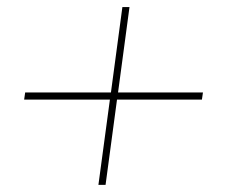

<svg xmlns="http://www.w3.org/2000/svg" viewBox="-20 -660 640 540"><path d="M324.2 -640.1H344.2L312 -399.9H550.8L547.9 -379.9H309.1L276.9 -140.1H256.8L289.1 -379.9H47.9L50.8 -399.9H292Z"/></svg>

Font: Cooper Hewitt
Style: Thin Italic
Weight: 702
Designer: Village Type and Design LLC
Foundry: Cooper Hewitt Smithsonian Design Museum
Version: 1.000